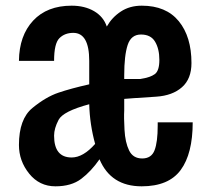

<svg xmlns="http://www.w3.org/2000/svg" viewBox="-20 -654 755 683"><path d="M297.4 -437.5Q297.4 -537.1 240.7 -537.1Q210.4 -537.1 191.4 -518.3Q172.4 -499.5 172.4 -437.5H47.4Q48.3 -527.3 97.9 -580.6Q147.5 -633.8 234.9 -633.8Q281.2 -633.8 314.7 -614.3Q348.1 -594.7 359.9 -559.6Q378.4 -592.3 409.9 -613Q441.4 -633.8 484.4 -633.8Q570.8 -633.8 616 -578.6Q661.1 -523.4 661.1 -429.7Q661.1 -373.5 627.4 -343.8Q593.8 -314 535.9 -310.1Q478 -306.2 457 -304.9Q436 -303.7 421.9 -302.2V-260.3Q420.4 -237.3 422.9 -192.4Q425.3 -147.5 439.2 -118.9Q453.1 -90.3 485.8 -90.3Q518.6 -90.3 529.8 -119.4Q541 -148.4 541 -207V-218.8H665.5Q665.5 -107.4 622.8 -49.3Q580.1 8.8 483.9 8.8Q374.5 8.8 334 -87.4Q304.2 -44.4 269 -17.8Q233.9 8.8 177.2 8.8Q120.1 8.8 83.7 -36.4Q47.4 -81.5 47.4 -138.2Q47.4 -230.5 95.2 -269.8Q143.1 -309.1 187.7 -324.2Q232.4 -339.4 297.4 -354ZM234.9 -93.8Q275.9 -93.8 318.4 -142.1Q299.3 -211.4 297.4 -283.2Q204.6 -258.3 188.5 -227.8Q172.4 -197.3 172.4 -171.4Q172.4 -93.8 234.9 -93.8ZM421.9 -373H479Q514.6 -378.4 530.8 -390.4Q546.9 -402.3 546.9 -440.9Q546.9 -480 531.7 -505.6Q516.6 -531.2 481.4 -531.2Q446.3 -531.2 434.1 -493.9Q421.9 -456.5 421.9 -386.2Z"/></svg>

Font: Oswald-Regular
Style: Regular
Weight: 400
Designer: vernon adams
Foundry: vernon adams
Version: Version 2.002; ttfautohint (v0.92.18-e454-dirty) -l 8 -r 50 